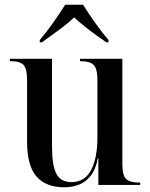

<svg xmlns="http://www.w3.org/2000/svg" viewBox="-20 -786 639 816"><path d="M254 10Q175 10 135 -36Q95 -82 95 -185V-446Q95 -494 80 -510Q65 -526 25 -526H22V-536H201V-165Q201 -83 219.5 -47.5Q238 -12 284 -12Q340 -12 367 -63Q394 -114 394 -203V-445Q394 -494 378 -510Q362 -526 323 -526H320V-536H500V-88Q500 -40 516.5 -25Q533 -10 573 -10H576V0H398V-114H396Q386 -63 363.5 -36.5Q341 -10 312.5 0Q284 10 254 10ZM149 -616Q175 -646 205.5 -689Q236 -732 257 -766H333Q354 -732 384.5 -689Q415 -646 441 -616V-606H432Q415 -618 389 -636.5Q363 -655 337.5 -675.5Q312 -696 295 -712Q268 -686 227.5 -656.5Q187 -627 158 -606H149Z"/></svg>

Font: Noto Serif Display SemiCondensed Medium
Style: Regular
Weight: 500
Width: 4
Designer: Monotype Design Team
Foundry: Monotype Imaging Inc.
Version: Version 2.009